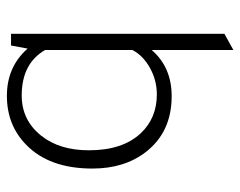

<svg xmlns="http://www.w3.org/2000/svg" viewBox="-90 -595 697 557"><g transform="rotate(90 258.5 -316.5)"><path d="M112 0H78V-619L125 -645V-408Q175 -466 259 -466Q363 -466 421 -391Q469 -329 469 -236Q469 -111 400 -44Q343 12 258 12Q174 12 121 -48ZM125 -352V-99Q164 -31 257 -31Q329 -31 374 -88Q416 -141 416 -226Q416 -324 366 -377Q322 -423 254 -423Q213 -423 177 -403Q141 -383 125 -352Z"/></g></svg>

Font: Tajawal Light
Style: Regular
Weight: 300
Designer: Boutros Fonts
Foundry: Created by Boutros International 2017
Version: Version 1.700